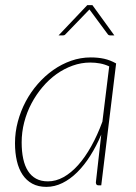

<svg xmlns="http://www.w3.org/2000/svg" viewBox="-20 -723 532 749"><path d="M38.5 0ZM375 0H364Q358 0 356 -3.8Q354 -7.5 354 -11.5L375 -198Q356 -153 332.2 -115.5Q308.5 -78 281.2 -51Q254 -24 223.5 -9Q193 6 161 6Q129 6 106 -6.5Q83 -19 68 -41.5Q53 -64 45.8 -95.2Q38.5 -126.5 38.5 -164.5Q38.5 -207 49.5 -248.2Q60.5 -289.5 80.2 -326.8Q100 -364 127.5 -395.5Q155 -427 187.8 -450Q220.5 -473 257.5 -486Q294.5 -499 334 -499Q362.5 -499 386.2 -493.8Q410 -488.5 433 -475.5ZM167 -15.5Q198 -15.5 227.8 -32Q257.5 -48.5 284.8 -79Q312 -109.5 336 -152.5Q360 -195.5 379.5 -248.5L406 -464Q389 -472 370.5 -475.5Q352 -479 332 -479Q297 -479 263.5 -467Q230 -455 200.2 -433.8Q170.5 -412.5 145.8 -383.2Q121 -354 102.8 -319.5Q84.5 -285 74.5 -246.2Q64.5 -207.5 64.5 -167.5Q64.5 -132 70.5 -104Q76.5 -76 89 -56.2Q101.5 -36.5 120.8 -26Q140 -15.5 167 -15.5ZM426 -585H408.5Q407 -585 404.5 -586Q402 -587 400 -590L332 -682L329 -686L325 -682L236 -590Q232.5 -585 226 -585H208.5L320.5 -703H340.5Z"/></svg>

Font: Lato Thin
Style: Italic
Weight: 200
Italic angle: -7°
Designer: Lukasz Dziedzic
Foundry: tyPoland Lukasz Dziedzic
Version: Version 2.007; 2014-02-27